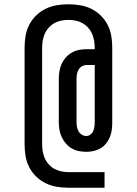

<svg xmlns="http://www.w3.org/2000/svg" viewBox="-20 -789 640 898"><path d="M300 89Q273 89 245.5 84.5Q218 80 193.5 68Q169 56 149 36.5Q129 17 116.5 -7.5Q104 -32 99.5 -59Q95 -86 95 -114V-566Q95 -594 99.5 -621Q104 -648 116.5 -672.5Q129 -697 149 -716.5Q169 -736 193.5 -748Q218 -760 245.5 -764.5Q273 -769 300 -769Q327 -769 354.5 -764.5Q382 -760 406.5 -748Q431 -736 451 -716.5Q471 -697 483.5 -672.5Q496 -648 500.5 -621Q505 -594 505 -566V-218Q505 -200 503 -183Q501 -166 494.5 -149.5Q488 -133 477 -119Q466 -105 451 -96Q436 -87 419 -83Q402 -79 384 -79Q366 -79 348.5 -82.5Q331 -86 315.5 -95Q300 -104 288 -118Q276 -132 268.5 -148Q261 -164 258 -182Q255 -200 255 -218V-420Q255 -438 258 -456Q261 -474 268.5 -490.5Q276 -507 288 -520.5Q300 -534 316 -543Q332 -552 349.5 -555.5Q367 -559 385 -559H423V-566Q423 -583 420 -600Q417 -617 410 -632.5Q403 -648 391.5 -660.5Q380 -673 365.5 -681Q351 -689 334 -692.5Q317 -696 300 -696Q283 -696 266 -692.5Q249 -689 234.5 -681Q220 -673 208.5 -660.5Q197 -648 190 -632.5Q183 -617 180 -600Q177 -583 177 -566V-114Q177 -97 180 -80Q183 -63 190 -47.5Q197 -32 208.5 -19.5Q220 -7 235 1Q250 9 266.5 12.5Q283 16 300 16H469V89ZM384 -153Q394 -153 403 -159.5Q412 -166 416 -176Q420 -186 421.5 -196.5Q423 -207 423 -218V-485H385Q374 -485 364 -479.5Q354 -474 348 -464Q342 -454 340 -442.5Q338 -431 338 -420V-218Q338 -207 340 -195.5Q342 -184 347.5 -174.5Q353 -165 362.5 -159Q372 -153 384 -153Z"/></svg>

Font: Iosevka Curly Slab Extended
Style: Regular
Weight: 400
Width: 7
Monospace: yes
Designer: Belleve Invis
Foundry: Belleve Invis
Version: Version 11.1.0; ttfautohint (v1.8.3)